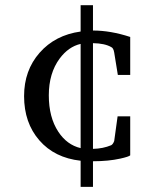

<svg xmlns="http://www.w3.org/2000/svg" viewBox="-20 -624 603 743"><path d="M483.9 -22.9Q478.5 -17.6 445.8 -10.3Q399.9 0 339.8 0V99.1H292V-2Q190.9 -13.2 132.1 -81.1Q73.2 -148.9 73.2 -252Q73.2 -351.6 133.3 -419.9Q193.4 -488.3 292 -502V-604H339.8V-505.9Q407.7 -505.9 483.9 -481V-334H436L421.9 -420.9Q418.9 -438.5 410.2 -441.9Q385.7 -456.1 339.8 -457V-47.9Q378.9 -48.8 410.2 -62Q417 -65.4 421.9 -78.1L435.1 -173.8H483.9ZM292 -50.8V-454.1Q245.1 -443.4 210.9 -397.5Q168.9 -340.8 168.9 -254.9Q168.9 -169.9 205.6 -114.3Q238.8 -63.5 292 -50.8Z"/></svg>

Font: Ezra SIL SR
Style: Regular
Weight: 400
Designer: Development by SIL's NRSI team. OpenType tables by Ralph Hancock ( hancock@dircon.co.uk ).
Foundry: Development by SIL's NRSI team.
Version: Version 2.51; 2007